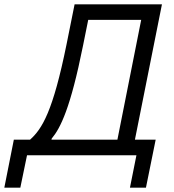

<svg xmlns="http://www.w3.org/2000/svg" viewBox="-93 -718 807 888"><path d="M-73 150H1L32 0H538L508 150H582L627 -72H531L656 -698H252L215 -514C152 -203 102 -122 46 -72H-29ZM145 -72 146 -77C187 -126 233 -218 291 -507L315 -626H560L450 -72Z"/></svg>

Font: Braiins Sans
Style: Italic
Weight: 400
Italic angle: -11.31°
Designer: Mike Abbink, Paul van der Laan, Pieter van Rosmalen, Jiri Chlebus, Lubos Buracinsky
Foundry: Bold Monday, Sudetype
Version: Version 1.000;hotconv 1.0.109;makeotfexe 2.5.65596